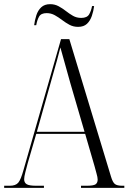

<svg xmlns="http://www.w3.org/2000/svg" viewBox="-21 -902 620 922"><path d="M-1 0V-10H26Q54 -10 66.5 -24.5Q79 -39 92 -86L272 -714H312L512 -54Q520 -27 530.5 -18.5Q541 -10 567 -10H576V0H368V-10H395Q428 -10 438 -17Q448 -24 448 -40Q448 -50 442.5 -69Q437 -88 433 -104L388 -259H153L112 -118Q107 -99 101 -76Q95 -53 95 -41Q95 -25 107 -17.5Q119 -10 153 -10H190V0ZM156 -269H385L317 -502Q299 -567 288 -606Q277 -645 269 -674Q261 -641 252.5 -611.5Q244 -582 232 -539ZM354 -773Q331 -773 312.5 -783Q294 -793 277 -806Q260 -819 242 -829Q224 -839 203 -839Q176 -839 166.5 -822Q157 -805 153 -781H143Q146 -805 153.5 -828.5Q161 -852 177 -867Q193 -882 220 -882Q242 -882 260.5 -872Q279 -862 295.5 -849Q312 -836 329.5 -826Q347 -816 369 -816Q397 -816 407 -833Q417 -850 421 -873H431Q428 -849 420 -825.5Q412 -802 396.5 -787.5Q381 -773 354 -773Z"/></svg>

Font: Noto Serif Display Condensed Light
Style: Regular
Weight: 300
Width: 3
Designer: Monotype Design Team
Foundry: Monotype Imaging Inc.
Version: Version 2.009